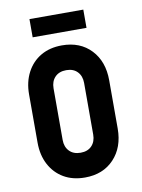

<svg xmlns="http://www.w3.org/2000/svg" viewBox="-81 -751 605 820"><g transform="rotate(-10 221.0 -341.0)"><path d="M221 12.5Q168.5 12.5 129.5 -10.2Q90.5 -33 68.8 -74Q47 -115 47 -169.5V-378.5Q47 -432.5 68.8 -473.8Q90.5 -515 129.5 -537.8Q168.5 -560.5 221 -560.5Q300 -560.5 347.2 -510.5Q394.5 -460.5 394.5 -378.5V-169.5Q394.5 -88 347.2 -37.8Q300 12.5 221 12.5ZM221 -95Q252 -95 269.5 -113.5Q287 -132 287 -162V-386Q287 -416 269.5 -434.5Q252 -453 221 -453Q190 -453 172.2 -434.5Q154.5 -416 154.5 -386V-162Q154.5 -132 172.2 -113.5Q190 -95 221 -95ZM104.5 -695H338V-616H104.5Z"/></g></svg>

Font: Mohave Light SemiBold
Style: Regular
Weight: 600
Version: Version 2.003